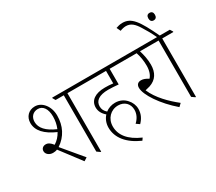

<svg xmlns="http://www.w3.org/2000/svg" viewBox="-169 -1234 1899 1689"><g transform="rotate(-30 780.0 -390.0)"><path d="M315 5 348 -16 180 -217C265 -274 308 -360 308 -464C308 -511 294 -553 269 -584C245 -614 213 -632 176 -632C113 -632 70 -586 70 -524C70 -446 128 -384 238 -336C219 -301 193 -272 160 -252C136 -282 118 -295 92 -295C66 -295 46 -278 46 -252C46 -221 76 -197 113 -197C128 -197 142 -199 156 -205ZM478 5H484V-589H597V-595L580 -622H348V-616L364 -589H447V-17ZM107 -514C107 -564 139 -599 188 -599C239 -599 272 -553 272 -475C272 -434 264 -394 249 -359C154 -400 107 -452 107 -514Z M846 103 862 80C740 27 683 -47 683 -135C683 -215 740 -273 815 -273C878 -273 922 -230 922 -168C922 -126 903 -88 869 -56L902 -33C938 -70 956 -110 956 -158C956 -196 940 -231 916 -257C890 -287 852 -307 804 -307C767 -307 733 -295 706 -274C682 -295 671 -318 671 -346C671 -401 714 -436 810 -436C843 -436 879 -433 913 -430V-589H1016V-595L999 -622H545V-616L562 -589H876V-462C846 -466 819 -467 793 -467C695 -467 636 -427 636 -355C636 -318 653 -285 687 -256C661 -228 645 -189 645 -145C645 -41 716 46 846 103Z M1276 10 1304 -17C1223 -81 1133 -169 1092 -267C1107 -270 1123 -274 1139 -279C1212 -303 1246 -360 1246 -440C1246 -490 1236 -540 1221 -589H1347V-595L1330 -622H964V-616L981 -589H1187C1202 -544 1209 -498 1209 -450C1209 -399 1195 -362 1173 -338C1148 -354 1124 -364 1101 -364C1070 -364 1052 -347 1052 -315C1052 -242 1144 -103 1276 10Z M1441 5H1447V-589H1560V-595L1543 -622H1295V-616L1312 -589H1410V-17Z M1415 -618H1443C1349 -817 1301 -883 1211 -883C1187 -883 1164 -877 1145 -870L1164 -830C1183 -838 1205 -843 1223 -843C1273 -843 1305 -813 1339 -757C1363 -720 1390 -672 1415 -618ZM1462 -764C1484 -764 1496 -778 1496 -802C1496 -827 1484 -840 1462 -840C1441 -840 1429 -827 1429 -802C1429 -778 1441 -764 1462 -764Z"/></g></svg>

Font: Noto Serif Devanagari SemiCondensed ExtraLight
Style: Regular
Weight: 200
Width: 4
Designer: Universal Thirst, Indian Type Foundry and the Monotype Design Team
Foundry: Monotype Imaging Inc.
Version: Version 2.004